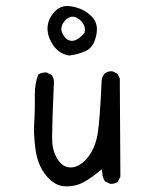

<svg xmlns="http://www.w3.org/2000/svg" viewBox="-20 -640 540 651"><path d="M98.1 -319.3V-292Q98.1 -258.8 96.7 -235.4Q95.2 -211.9 95.2 -204.1Q95.2 -196.3 95.5 -187.3Q95.7 -178.2 97.2 -161.9Q98.6 -145.5 101.1 -128.9Q109.9 -70.3 146 -34.2Q166.5 -13.7 190.4 -9.3Q198.7 -8.3 207 -8.3Q227.5 -8.3 246.1 -14.6Q272.9 -23.9 314.9 -57.6L325.2 -65.9L326.7 -52.7Q328.1 -37.1 335.9 -25.4L352.5 -17.1Q354.5 -16.6 356.4 -16.6Q370.6 -16.6 379.9 -23.9L388.2 -41.5L386.2 -374L378.4 -390.1L362.3 -397.9Q360.4 -398.4 358.4 -398.4Q343.8 -398.4 334.5 -390.1Q326.2 -380.4 324.7 -367.7Q318.8 -232.4 311 -185.5Q301.3 -128.9 268.1 -95.7Q244.6 -72.3 219.7 -72.3Q193.4 -72.3 176.3 -98.6Q158.7 -125.5 157.2 -160.2Q156.7 -166 156.7 -176.3Q156.7 -222.2 162.6 -355Q163.1 -358.9 163.1 -360.4Q163.1 -375 155.3 -385.7L138.7 -394Q136.7 -394.5 133.8 -394.5Q130.9 -394.5 127 -393.6Q117.7 -392.6 109.4 -386.7Q98.1 -356 98.1 -319.3ZM308.6 -540Q308.6 -566.9 290.5 -584.5Q265.1 -610.4 225.6 -617.7Q216.8 -619.6 208.5 -619.6Q183.1 -619.6 165.5 -600.6Q141.1 -574.2 141.1 -543.5Q141.1 -515.6 159.7 -487.3Q178.7 -459 213.4 -451.7Q242.7 -454.6 271 -467.3Q297.4 -479 306.2 -519.5Q308.6 -530.3 308.6 -540ZM224.1 -501.5Q212.4 -501.5 202.6 -510.7Q188 -526.4 188 -542Q188 -557.6 202.6 -572.3Q213.9 -583.5 226.1 -583.5Q240.2 -583.5 254.2 -569.6Q268.1 -555.7 268.1 -540Q268.1 -535.2 266.6 -528.8Q243.2 -501.5 224.1 -501.5Z"/></svg>

Font: Bakudai
Style: ExtraLight
Weight: 200
Version: Version 1.48